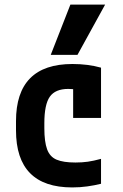

<svg xmlns="http://www.w3.org/2000/svg" viewBox="-20 -810 540 840"><path d="M296 10Q50 10 50 -240V-280Q50 -530 297 -530Q365 -530 422 -514V-294H300V-497L363 -404Q344 -412 322.5 -416.5Q301 -421 279 -421Q222 -421 198 -387Q174 -353 174 -271V-249Q174 -190 186 -157Q198 -124 227.5 -111.5Q257 -99 310 -99Q339 -99 364 -102.5Q389 -106 422 -115V-6Q394 1 362 5.5Q330 10 296 10ZM319 -570H202L288 -790H440Z"/></svg>

Font: M PLUS 1 Code SemiBold
Style: Regular
Weight: 600
Designer: Coji Morishita
Foundry: UNDERFOREST DESIGN
Version: Version 1.005